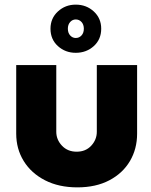

<svg xmlns="http://www.w3.org/2000/svg" viewBox="-20 -796 654 829"><path d="M314 13Q234 13 174.5 -17.5Q115 -48 82.5 -100.5Q50 -153 50 -219V-515H223V-227Q223 -193 247.5 -167Q272 -141 311 -141Q350 -141 374 -167Q398 -193 398 -227V-515H572V-219Q572 -153 541 -100.5Q510 -48 452 -17.5Q394 13 314 13ZM307 -568Q262 -568 230 -597Q198 -626 198 -672Q198 -717 230 -746.5Q262 -776 307 -776Q353 -776 385 -746.5Q417 -717 417 -672Q417 -626 385 -597Q353 -568 307 -568ZM307 -632Q322 -632 332 -643Q342 -654 342 -672Q342 -690 332 -701Q322 -712 307 -712Q293 -712 283 -701Q273 -690 273 -672Q273 -654 283 -643Q293 -632 307 -632Z"/></svg>

Font: MuseoModerno ExtraBold
Style: Regular
Weight: 800
Designer: Pablo Cosgaya, Héctor Gatti, Marcela Romero, and the Authors of The MuseoModerno Project.
Foundry: Omnibus-Type Team
Version: Version 1.001